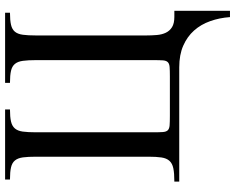

<svg xmlns="http://www.w3.org/2000/svg" viewBox="-102 -600 895 730"><g transform="rotate(-90 345.0 -234.5)"><path d="M645.5 192.9Q642.6 152.8 630.1 117.7Q617.7 82.5 594.5 56.4Q571.3 30.3 536.6 15.1Q502 0 454.6 0H20V-18.6Q51.8 -18.6 70.6 -22.5Q89.4 -26.4 99.1 -37.4Q108.9 -48.3 111.8 -67.6Q114.7 -86.9 114.7 -117.7V-544.4Q114.7 -575.2 112.1 -594.5Q109.4 -613.8 100.3 -624.8Q91.3 -635.7 74 -639.6Q56.6 -643.6 27.8 -643.6V-662.1H294.4V-643.6Q265.6 -643.6 248.5 -639.6Q231.4 -635.7 222.2 -625Q212.9 -614.3 210.2 -595Q207.5 -575.7 207.5 -544.4V-98.1Q207.5 -74.7 208.5 -62Q209.5 -49.3 215.3 -43.5Q221.2 -37.6 233.9 -36.6Q246.6 -35.6 270 -35.6H419.4Q442.9 -35.6 455.6 -36.6Q468.3 -37.6 474.1 -43.5Q480 -49.3 481 -62Q481.9 -74.7 481.9 -98.1V-544.4Q481.9 -575.2 479.2 -594.5Q476.6 -613.8 467.5 -624.8Q458.5 -635.7 441.4 -639.6Q424.3 -643.6 395.5 -643.6V-662.1H662.1V-643.6Q633.3 -643.6 616.2 -639.6Q599.1 -635.7 590.1 -625Q581.1 -614.3 578.4 -595Q575.7 -575.7 575.7 -544.4V-126Q575.7 -104.5 577.4 -85Q579.1 -65.4 586.2 -50.8Q593.3 -36.1 607.4 -27.3Q621.6 -18.6 646.5 -18.6H669.4V192.9Z"/></g></svg>

Font: Doulos SIL Compact
Style: Regular
Weight: 400
Designer: Walt Agee, Victor Gaultney, Peter Martin, Debbi Hosken
Foundry: SIL International
Version: Version 4.110; 2011; Maintenance release ; LnSpcTght